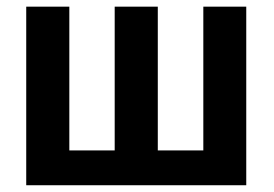

<svg xmlns="http://www.w3.org/2000/svg" viewBox="-20 -548 811 568"><path d="M57.6 -528.3H185.1V-103H319.3V-528.3H446.8V-103H581.5V-528.3H708.5V0H57.6Z"/></svg>

Font: Roboto SemiCondensed SemiBold
Style: Regular
Weight: 600
Width: 4
Designer: Christian Robertson
Foundry: Google
Version: Version 3.009; 2024